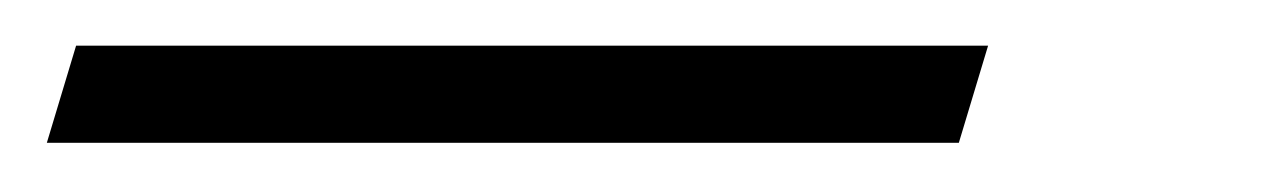

<svg xmlns="http://www.w3.org/2000/svg" viewBox="-133 82 543 82"><path d="M-100.5 101.5H289L276.5 143H-113Z"/></svg>

Font: Newsreader 36pt
Style: Italic
Weight: 400
Italic angle: -17°
Designer: Hugues Gentile
Foundry: Production Type
Version: Version 1.003